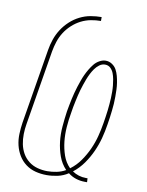

<svg xmlns="http://www.w3.org/2000/svg" viewBox="-85 -804 669 873"><g transform="rotate(10 250.0 -367.5)"><path d="M368 8Q346 8 326 1.5Q306 -5 290 -18Q267 -3 241.5 2.5Q216 8 191 8Q164 8 139 1.5Q114 -5 94 -20Q74 -35 61 -56.5Q48 -78 42 -103Q36 -128 37 -155Q38 -182 42 -208L99 -553Q103 -578 111.5 -603Q120 -628 134.5 -650.5Q149 -673 169 -691.5Q189 -710 213 -722Q237 -734 262.5 -738.5Q288 -743 313 -743V-725Q290 -725 266.5 -720.5Q243 -716 221.5 -705Q200 -694 181.5 -677Q163 -660 150 -639.5Q137 -619 129.5 -596Q122 -573 118 -550L61 -205Q57 -182 56.5 -158Q56 -134 60.5 -111.5Q65 -89 76 -69.5Q87 -50 105 -36Q123 -22 145.5 -16Q168 -10 191 -10Q212 -10 234 -14.5Q256 -19 275 -30Q252 -54 240.5 -86Q229 -118 225 -152Q221 -186 224 -222Q227 -258 232 -293Q235 -308 237.5 -323Q240 -338 243.5 -352.5Q247 -367 250.5 -381.5Q254 -396 259 -411Q264 -426 269 -440.5Q274 -455 280.5 -469Q287 -483 295 -496.5Q303 -510 313 -522.5Q323 -535 337.5 -543Q352 -551 366 -551Q382 -551 395.5 -542Q409 -533 416 -520Q423 -507 427 -492Q431 -477 433.5 -461Q436 -445 436.5 -429Q437 -413 437 -397Q437 -381 436 -364.5Q435 -348 433 -332Q431 -316 429 -299.5Q427 -283 424 -267Q419 -234 410.5 -202Q402 -170 388 -139Q374 -108 354 -79.5Q334 -51 306 -29Q306 -29 306 -29Q306 -29 307 -29Q320 -20 336 -15Q352 -10 369 -10Q371 -10 373 -10Q375 -10 377 -10L378 8Q376 8 373.5 8Q371 8 368 8ZM291 -41Q318 -61 337.5 -89Q357 -117 370.5 -147Q384 -177 392 -208Q400 -239 405 -270Q407 -284 409.5 -299Q412 -314 413.5 -328.5Q415 -343 416.5 -358Q418 -373 418.5 -387.5Q419 -402 419 -416.5Q419 -431 417.5 -445.5Q416 -460 413.5 -474Q411 -488 406 -501Q401 -514 391 -523.5Q381 -533 366 -533Q352 -533 340 -524Q328 -515 319.5 -503Q311 -491 304.5 -478Q298 -465 293 -452Q288 -439 283.5 -425.5Q279 -412 275 -398.5Q271 -385 268 -371.5Q265 -358 262 -344.5Q259 -331 256.5 -317.5Q254 -304 252 -290Q246 -257 243.5 -223Q241 -189 244.5 -156.5Q248 -124 258.5 -93.5Q269 -63 291 -41Z"/></g></svg>

Font: Iosevka Curly Thin Oblique
Style: Regular
Weight: 100
Italic angle: -9°
Monospace: yes
Designer: Belleve Invis
Foundry: Belleve Invis
Version: Version 11.1.0; ttfautohint (v1.8.3)